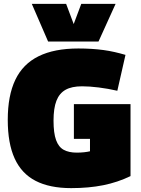

<svg xmlns="http://www.w3.org/2000/svg" viewBox="-20 -960 725 990"><path d="M20 -342Q20 -467 59 -548.5Q98 -630 179 -670Q260 -710 384 -710Q419 -710 451.5 -708Q484 -706 513.5 -702Q543 -698 571.5 -691.5Q600 -685 627 -677L585 -492Q537 -503 489 -509Q441 -515 403 -515Q350 -515 318 -497Q286 -479 271 -440.5Q256 -402 256 -338Q256 -274 269 -238Q282 -202 308.5 -187.5Q335 -173 376 -173Q396 -173 414 -175Q432 -177 444 -180V-244H361V-423H653V-52Q587 -20 512.5 -5Q438 10 347 10Q236 10 163.5 -27.5Q91 -65 55.5 -143Q20 -221 20 -342ZM576 -940 488 -746H228L144 -940H321L360 -836L399 -940Z"/></svg>

Font: Georama ExtraCondensed Thin Black
Style: Regular
Weight: 900
Version: Version 1.001